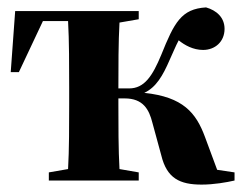

<svg xmlns="http://www.w3.org/2000/svg" viewBox="-20 -488 666 519"><path d="M525 11C558 11 592 5 614 0V-22L567 -29L534 -118C510 -183 475 -226 370 -237C402 -252 420 -283 439 -327C447 -344 454 -362 463 -379C479 -366 502 -353 529 -353C561 -353 587 -375 587 -410C587 -441 565 -460 537 -468C470 -464 451 -427 416 -340C392 -282 370 -249 329 -249H300V-251C300 -305 300 -375 303 -427L355 -436V-458H21L9 -293H31L96 -431H164C167 -379 167 -307 167 -251V-207C167 -153 167 -82 164 -31L112 -22V0H355V-22L303 -31C300 -82 300 -153 300 -207V-222H317C367 -222 383 -192 392 -156L416 -68C431 -6 466 11 525 11Z"/></svg>

Font: Source Serif 4 Display
Style: Bold
Weight: 700
Designer: Frank Grießhammer
Foundry: Adobe Systems Incorporated
Version: Version 4.004;hotconv 1.0.117;makeotfexe 2.5.65602